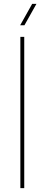

<svg xmlns="http://www.w3.org/2000/svg" viewBox="-20 -970 230 990"><path d="M105 -779.8V0H85V-779.8ZM146 -950.2H168L106 -839.8H84Z"/></svg>

Font: Cooper Hewitt
Style: Thin
Weight: 701
Designer: Village Type and Design LLC
Foundry: Cooper Hewitt Smithsonian Design Museum
Version: 1.000